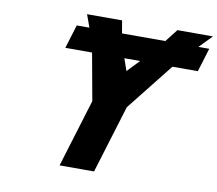

<svg xmlns="http://www.w3.org/2000/svg" viewBox="-87 -928 1167 1031"><g transform="rotate(10 496.0 -412.5)"><path d="M306 -825 331 -756H261.9L222.4 -627H368.2L414.8 -370L301.6 0H489.6L602.8 -370L806.5 -627H945L984.4 -756H925.3L992.5 -825H798.7L744.9 -756H508.7L497 -825ZM544.3 -627H630.3L567.2 -561Z"/></g></svg>

Font: Hussar
Style: BdSuprConOblThree
Weight: 700
Foundry: Cannot Into Space Fonts
Version: Version 2.00